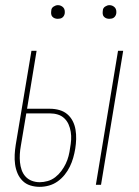

<svg xmlns="http://www.w3.org/2000/svg" viewBox="-20 -717 540 745"><path d="M352 0 438 -520H458L372 0ZM134 8Q115 8 97.5 2.5Q80 -3 67.5 -15.5Q55 -28 48 -44.5Q41 -61 38.5 -79.5Q36 -98 37 -117Q38 -136 41 -155L102 -520H122L85 -295H174Q193 -295 210.5 -290Q228 -285 241 -274Q254 -263 262 -247.5Q270 -232 273 -214Q276 -196 275.5 -177.5Q275 -159 272 -140Q269 -122 264 -104.5Q259 -87 251 -70.5Q243 -54 231 -39Q219 -24 203.5 -13Q188 -2 170 3Q152 8 134 8ZM134 -10Q149 -10 165 -14.5Q181 -19 194.5 -29.5Q208 -40 218 -53.5Q228 -67 235 -81.5Q242 -96 246 -111.5Q250 -127 252 -143Q255 -159 256 -174.5Q257 -190 254.5 -205.5Q252 -221 246 -234.5Q240 -248 229.5 -258Q219 -268 204.5 -272.5Q190 -277 174 -277H82L61 -152Q58 -136 57 -119.5Q56 -103 57.5 -87.5Q59 -72 64 -57.5Q69 -43 79 -32Q89 -21 103.5 -15.5Q118 -10 134 -10ZM404 -644Q398 -644 392.5 -646Q387 -648 383 -652.5Q379 -657 378.5 -663.5Q378 -670 379 -676Q379 -681 381.5 -685Q384 -689 388 -691.5Q392 -694 396 -695.5Q400 -697 405 -697Q411 -697 416.5 -694.5Q422 -692 426 -687.5Q430 -683 431 -676.5Q432 -670 431 -664Q430 -659 427.5 -655Q425 -651 421.5 -648.5Q418 -646 413.5 -645Q409 -644 404 -644ZM204 -644Q198 -644 192.5 -646Q187 -648 183 -652.5Q179 -657 178.5 -663.5Q178 -670 179 -676Q179 -681 181.5 -685Q184 -689 188 -691.5Q192 -694 196 -695.5Q200 -697 205 -697Q211 -697 216.5 -694.5Q222 -692 226 -687.5Q230 -683 231 -676.5Q232 -670 231 -664Q230 -659 227.5 -655Q225 -651 221.5 -648.5Q218 -646 213.5 -645Q209 -644 204 -644Z"/></svg>

Font: Iosevka Thin
Style: Italic
Weight: 100
Italic angle: -9°
Monospace: yes
Designer: Belleve Invis
Foundry: Belleve Invis
Version: Version 32.5.0; ttfautohint (v1.8.4)